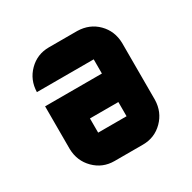

<svg xmlns="http://www.w3.org/2000/svg" viewBox="-131 -698 828 829"><g transform="rotate(-30 283.0 -283.5)"><path d="M354 -141.6V-212.4H212.4V-141.6ZM354 -566.9Q414.6 -565.4 454.3 -525.4Q494.1 -485.4 495.6 -425.3V-141.6Q494.1 -81.5 453.4 -40.8Q412.6 0 354 0H212.4Q153.8 0 113 -40.8Q72.3 -81.5 70.8 -141.6V-354.5H354V-425.3H70.8Q72.3 -485.4 113 -526.1Q153.8 -566.9 212.4 -566.9Z"/></g></svg>

Font: Blazma
Style: Regular
Weight: 400
Designer: GGBotNet
Version: 1.00